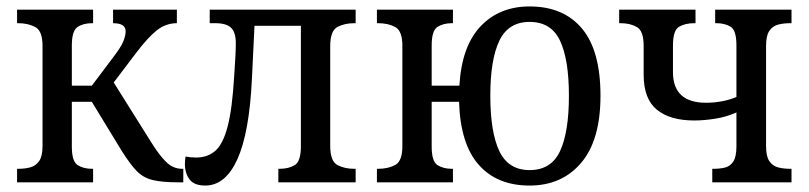

<svg xmlns="http://www.w3.org/2000/svg" viewBox="-20 -566 2510 596"><path d="M33 0V-42H37Q57 -42 74 -46.5Q91 -51 101.5 -66Q112 -81 112 -112V-424Q112 -470 89.5 -482Q67 -494 37 -494H33V-536H269V-494H266Q238 -494 220.5 -482Q203 -470 203 -425V-300H265L329 -385Q356 -420 363 -438Q370 -456 370 -469Q370 -494 331 -494V-536H529V-494Q495 -494 467 -472Q439 -450 402 -401L333 -310L449 -125Q473 -86 495 -64Q517 -42 545 -42H549V0H535Q484 0 454.5 -7Q425 -14 404.5 -35Q384 -56 357 -99L265 -250H203V-111Q203 -65 221 -53.5Q239 -42 266 -42H269V0Z M617 10Q583 10 568.5 -9Q554 -28 554 -57Q554 -63 554.5 -69Q555 -75 556 -80Q573 -77 589 -77Q624 -77 648 -97.5Q672 -118 686.5 -173Q701 -228 707 -331Q709 -360 710.5 -386.5Q712 -413 712 -432Q712 -466 697 -480Q682 -494 649 -494H631V-536H1084V-494H1080Q1049 -494 1027 -482Q1005 -470 1005 -422V-114Q1005 -66 1027 -54Q1049 -42 1080 -42H1084V0H844V-42H848Q876 -42 895 -53.5Q914 -65 914 -112V-486H770L762 -321Q754 -154 717 -72Q680 10 617 10Z M1624 10Q1523 10 1466 -54.5Q1409 -119 1405 -250H1320V-111Q1320 -65 1338 -53.5Q1356 -42 1383 -42H1386V0H1150V-42H1154Q1185 -42 1207 -54Q1229 -66 1229 -112V-424Q1229 -470 1207 -482Q1185 -494 1154 -494H1150V-536H1386V-494H1383Q1356 -494 1338 -482.5Q1320 -471 1320 -425V-300H1406Q1413 -422 1471.5 -484Q1530 -546 1624 -546Q1729 -546 1786.5 -477.5Q1844 -409 1844 -269Q1844 -131 1784 -60.5Q1724 10 1624 10ZM1624 -38Q1691 -38 1718.5 -97Q1746 -156 1746 -269Q1746 -381 1718.5 -439.5Q1691 -498 1624 -498Q1558 -498 1530 -439.5Q1502 -381 1502 -269Q1502 -156 1530 -97Q1558 -38 1624 -38Z M2191 0V-42H2195Q2215 -42 2231 -46Q2247 -50 2256.5 -65Q2266 -80 2266 -111V-217Q2235 -203 2200 -197.5Q2165 -192 2135 -192Q2060 -192 2019 -225.5Q1978 -259 1978 -334V-424Q1978 -470 1957 -482Q1936 -494 1907 -494H1902V-536H2139V-494H2135Q2107 -494 2088 -483Q2069 -472 2069 -425V-342Q2069 -247 2172 -247Q2196 -247 2220.5 -251.5Q2245 -256 2266 -265V-425Q2266 -472 2248 -483Q2230 -494 2204 -494H2200V-536H2437V-494H2433Q2412 -494 2395 -489.5Q2378 -485 2368 -470Q2358 -455 2358 -424V-112Q2358 -81 2368 -66Q2378 -51 2395 -46.5Q2412 -42 2433 -42H2437V0Z"/></svg>

Font: Noto Serif SemiCondensed
Style: Regular
Weight: 400
Width: 4
Designer: Monotype Design Team
Foundry: Monotype Imaging Inc.
Version: Version 2.013